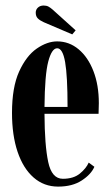

<svg xmlns="http://www.w3.org/2000/svg" viewBox="-20 -682 412 712"><path d="M195.5 10Q143 10 104.5 -23.8Q66 -57.5 45.2 -119Q24.5 -180.5 24.5 -263.5Q24.5 -358.5 51 -416.8Q77.5 -475 116.2 -501.8Q155 -528.5 192 -528.5Q236.5 -528.5 271.5 -499.2Q306.5 -470 326.5 -418.2Q346.5 -366.5 346.5 -299.5Q346.5 -279.5 345.5 -260H145Q145.5 -143.5 158.8 -81.2Q172 -19 213 -19Q252.5 -19 276 -38.2Q299.5 -57.5 309 -79L330 -63.5Q318 -35.5 283.2 -12.8Q248.5 10 195.5 10ZM192 -503Q172 -503 159 -454Q146 -405 145 -285.5H230.5Q230.5 -400.5 221.5 -451.8Q212.5 -503 192 -503ZM248 -554.5 142.5 -599.5Q128 -606 120.2 -613.8Q112.5 -621.5 112.5 -635Q112.5 -646.5 120.8 -654Q129 -661.5 142 -661.5Q152.5 -661.5 159.8 -657.5Q167 -653.5 174.5 -647L260.5 -569.5Z"/></svg>

Font: Imbue 50pt
Style: Bold
Weight: 700
Designer: Tyler Finck
Foundry: Etcetera Type Company
Version: Version 1.102; ttfautohint (v1.8.3)